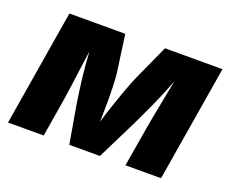

<svg xmlns="http://www.w3.org/2000/svg" viewBox="-94 -697 1020 849"><g transform="rotate(20 416.0 -273.0)"><path d="M10.3 0 100.6 -545.9H363.3L387.7 -371.1Q390.6 -345.7 391.8 -307.9Q393.1 -270 392.8 -227.1Q392.6 -184.1 391.6 -143.1Q403.8 -184.1 418.2 -227.1Q432.6 -270 446.5 -307.9Q460.4 -345.7 471.2 -371.1L550.3 -545.9H820.8L730.5 0H563L593.8 -183.1Q597.7 -206.5 605.2 -246.3Q612.8 -286.1 621.8 -332.5Q630.9 -378.9 639.2 -422.4Q613.3 -354 583.5 -289.1Q553.7 -224.1 533.7 -183.1L442.9 0H298.8L267.1 -183.1Q260.3 -226.1 252.4 -289.6Q244.6 -353 241.2 -418.5Q234.9 -375.5 228.8 -329.8Q222.7 -284.2 217.5 -245.4Q212.4 -206.5 208.5 -183.1L178.2 0Z"/></g></svg>

Font: Inter Extra Bold
Style: Italic
Weight: 800
Italic angle: -9.39999°
Designer: Rasmus Andersson
Foundry: rsms
Version: Version 4.000;git-3c8e0fc